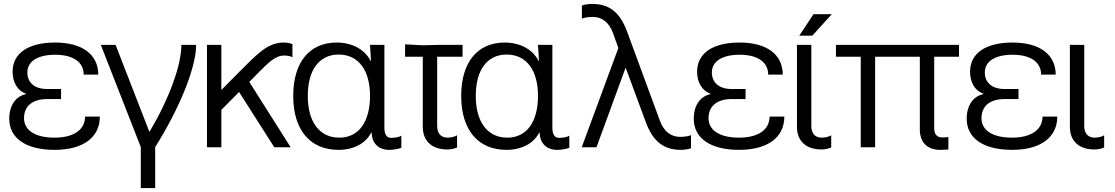

<svg xmlns="http://www.w3.org/2000/svg" viewBox="-20 -748 5664 975"><path d="M102 -148C102 -209 145 -245 219 -245H290V-296H219C156 -296 119 -328 119 -380C119 -437 172 -470 260 -470C351 -470 405 -433 405 -369H479C479 -471 398 -532 260 -532C124 -532 44 -478 44 -384C44 -328 70 -287 112 -272V-270C59 -259 27 -212 27 -145C27 -46 112 13 257 13C402 13 487 -50 487 -156H412C412 -89 354 -49 257 -49C159 -49 102 -86 102 -148Z M567 -520H492L695 -1V207H768V-1C892 -198 976 -405 976 -520H901C901 -415 838 -245 740 -80H738Z M1031 -520V0H1104V-190L1194 -281L1373 0H1456L1246 -332L1296 -383C1340 -426 1377 -466 1422 -466C1442 -466 1455 -463 1465 -457V-524C1451 -529 1438 -532 1420 -532C1338 -532 1282 -469 1203 -391L1106 -293H1104V-520Z M1699 13C1776 13 1838 -20 1865 -75H1867C1869 -20 1902 13 1957 13C1977 13 1999 9 2018 3V-59C2008 -52 1988 -48 1965 -48C1944 -48 1932 -66 1932 -98V-520H1859L1864 -439H1862C1832 -497 1768 -532 1690 -532C1551 -532 1469 -431 1469 -261C1469 -89 1554 13 1699 13ZM1543 -261C1543 -393 1601 -471 1700 -471C1799 -471 1859 -393 1859 -261C1859 -128 1801 -49 1703 -49C1603 -49 1543 -128 1543 -261Z M2127 -104C2127 -32 2173 11 2252 11C2269 11 2287 7 2301 1V-61C2290 -54 2272 -49 2252 -49C2219 -49 2200 -71 2200 -108V-460H2329V-520H2200L2127 -518L2037 -523V-460H2127Z M2552 13C2629 13 2691 -20 2718 -75H2720C2722 -20 2755 13 2810 13C2830 13 2852 9 2871 3V-59C2861 -52 2841 -48 2818 -48C2797 -48 2785 -66 2785 -98V-520H2712L2717 -439H2715C2685 -497 2621 -532 2543 -532C2404 -532 2322 -431 2322 -261C2322 -89 2407 13 2552 13ZM2396 -261C2396 -393 2454 -471 2553 -471C2652 -471 2712 -393 2712 -261C2712 -128 2654 -49 2556 -49C2456 -49 2396 -128 2396 -261Z M3009 0 3156 -402H3158L3259 -129C3297 -24 3356 13 3438 13C3456 13 3475 10 3489 5V-62C3478 -56 3455 -53 3433 -53C3388 -53 3351 -80 3331 -135L3165 -586C3126 -693 3068 -728 2986 -728C2968 -728 2949 -725 2935 -720V-653C2946 -659 2969 -662 2991 -662C3036 -662 3073 -635 3093 -580L3120 -504L2934 0Z M3578 -148C3578 -209 3621 -245 3695 -245H3766V-296H3695C3632 -296 3595 -328 3595 -380C3595 -437 3648 -470 3736 -470C3827 -470 3881 -433 3881 -369H3955C3955 -471 3874 -532 3736 -532C3600 -532 3520 -478 3520 -384C3520 -328 3546 -287 3588 -272V-270C3535 -259 3503 -212 3503 -145C3503 -46 3588 13 3733 13C3878 13 3963 -50 3963 -156H3888C3888 -89 3830 -49 3733 -49C3635 -49 3578 -86 3578 -148Z M4027 -104C4027 -32 4073 11 4152 11C4169 11 4187 7 4201 1V-61C4190 -54 4172 -49 4152 -49C4119 -49 4100 -71 4100 -108V-520H4027ZM4039 -567H4105L4204 -676H4111Z M4850 -520H4225V-460H4351V0H4424V-460H4651V-91C4651 -25 4689 13 4754 13C4767 13 4783 12 4796 11V-52C4787 -51 4776 -50 4765 -50C4739 -50 4724 -66 4724 -95V-460H4850Z M4964 -148C4964 -209 5007 -245 5081 -245H5152V-296H5081C5018 -296 4981 -328 4981 -380C4981 -437 5034 -470 5122 -470C5213 -470 5267 -433 5267 -369H5341C5341 -471 5260 -532 5122 -532C4986 -532 4906 -478 4906 -384C4906 -328 4932 -287 4974 -272V-270C4921 -259 4889 -212 4889 -145C4889 -46 4974 13 5119 13C5264 13 5349 -50 5349 -156H5274C5274 -89 5216 -49 5119 -49C5021 -49 4964 -86 4964 -148Z M5413 -104C5413 -32 5459 11 5538 11C5555 11 5573 7 5587 1V-61C5576 -54 5558 -49 5538 -49C5505 -49 5486 -71 5486 -108V-520H5413Z"/></svg>

Font: Non Bureau Light
Style: Regular
Weight: 300
Designer: Jona Saucedo
Foundry: Non Foundry
Version: Version 1.000;FEAKit 1.0